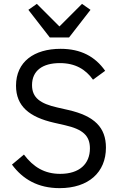

<svg xmlns="http://www.w3.org/2000/svg" viewBox="-20 -963 621 995"><path d="M338 -769 449 -912 405 -943 288 -826 171 -943 127 -912 238 -769ZM289 12C439 12 529 -70 529 -198C529 -302 470 -362 334 -393L277 -406C189 -426 146 -456 146 -522C146 -597 201 -636 290 -636C371 -636 424 -603 462 -550L525 -596C473 -670 399 -710 294 -710C157 -710 63 -643 63 -519C63 -412 133 -356 260 -327L317 -314C409 -293 446 -260 446 -194C446 -114 392 -62 292 -62C211 -62 153 -97 104 -162L42 -110C98 -34 177 12 289 12Z"/></svg>

Font: IBM Plex Devanagari
Style: Regular
Weight: 400
Designer: Mike Abbink, Paul van der Laan, Pieter van Rosmalen, Erin McLaughlin
Foundry: Bold Monday
Version: Version 1.0